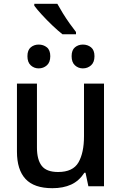

<svg xmlns="http://www.w3.org/2000/svg" viewBox="-20 -978 640 1008"><path d="M255 10Q159 10 114 -38.5Q69 -87 69 -182V-539H174V-203Q174 -140 199 -107.5Q224 -75 285 -75Q363 -75 392 -125.5Q421 -176 421 -263V-539H526V0H444L429 -71H423Q395 -28 353.5 -9Q312 10 255 10ZM415 -619Q391 -619 373.5 -635Q356 -651 356 -683Q356 -715 373.5 -729.5Q391 -744 415 -744Q440 -744 458 -729.5Q476 -715 476 -683Q476 -651 458 -635Q440 -619 415 -619ZM183 -619Q159 -619 141.5 -635Q124 -651 124 -683Q124 -715 141.5 -729.5Q159 -744 183 -744Q208 -744 226 -729.5Q244 -715 244 -683Q244 -651 226 -635Q208 -619 183 -619ZM308 -798Q285 -816 255.5 -844Q226 -872 199.5 -901Q173 -930 160 -948V-958H281Q293 -936 310 -908.5Q327 -881 345.5 -855Q364 -829 379 -810V-798Z"/></svg>

Font: Noto Sans Mono Medium
Style: Regular
Weight: 500
Designer: Monotype Design Team
Foundry: Monotype Imaging Inc.
Version: Version 2.014